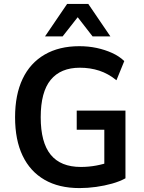

<svg xmlns="http://www.w3.org/2000/svg" viewBox="-20 -951 734 981"><path d="M386 10Q281 10 207.5 -32.5Q134 -75 95.5 -155.5Q57 -236 57 -352Q57 -467 95.5 -548Q134 -629 208 -672Q282 -715 385 -715Q432 -715 474 -706Q516 -697 552.5 -680.5Q589 -664 615 -639L575 -541Q533 -575 487 -590Q441 -605 388 -605Q290 -605 239 -543Q188 -481 188 -352Q188 -223 239 -160.5Q290 -98 393 -98Q433 -98 471 -105Q509 -112 545 -125L513 -76V-288H372V-386H621V-40Q592 -24 553 -13Q514 -2 471 4Q428 10 386 10ZM210 -765 323 -931H431L544 -765H453L377 -863L300 -765Z"/></svg>

Font: Nunito Sans 10pt SemiCondensed
Style: Bold
Weight: 700
Width: 4
Designer: Vernon Adams
Foundry: Vernon Adams
Version: Version 3.101;gftools[0.9.27]